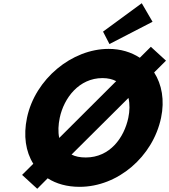

<svg xmlns="http://www.w3.org/2000/svg" viewBox="-20 -1143 1049 1190"><path d="M116.9 -59 210.8 27 275.5 -38C328.3 -4 395.3 15 473.3 15C710.3 15 927.7 -172 978.3 -413C1001.3 -522 982.9 -620 935.4 -694L1008.8 -767L914.9 -853L846.6 -785C792.9 -820 727.1 -840 653.1 -840C426.1 -840 198 -654 147.3 -413C124 -302 139.2 -203 186.4 -128ZM350.3 -413C376.2 -536 470.1 -659 615.1 -659C649.1 -659 677.6 -652 700.1 -640L347.1 -288C339 -326 341.3 -370 350.3 -413ZM775.3 -413C749.5 -290 661.6 -167 511.6 -167C475.6 -167 446.9 -173 423.4 -185L776.2 -536C785.2 -498 784.2 -455 775.3 -413ZM618.6 -947 658.4 -870 925.5 -1008 858.6 -1123Z"/></svg>

Font: Hussar
Style: BdOblTwo
Weight: 700
Foundry: Cannot Into Space Fonts
Version: Version 2.00